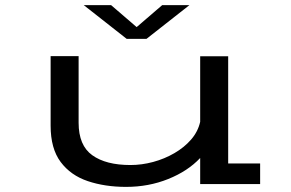

<svg xmlns="http://www.w3.org/2000/svg" viewBox="-20 -720 1140 751"><path d="M473 11Q390.5 11 323.5 -11.5Q256.5 -34 217.2 -86.5Q178 -139 178 -228.5V-500.5H287.5V-240Q287.5 -151 341 -112.8Q394.5 -74.5 490 -74.5Q534.5 -74.5 579 -86.5Q623.5 -98.5 662.2 -121Q701 -143.5 727.8 -174.5Q754.5 -205.5 763 -243.5V-500H872.5V-80.5H997.5V0H763V-102Q714.5 -50.5 638 -19.8Q561.5 11 473 11ZM307.5 -700H414.5L514.5 -614L614.5 -700H721L553 -568H475.5Z"/></svg>

Font: Trispace Expanded
Style: Regular
Weight: 400
Width: 7
Designer: Tyler Finck
Foundry: Etcetera Type Company
Version: Version 1.210; ttfautohint (v1.8.3)